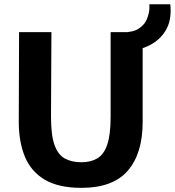

<svg xmlns="http://www.w3.org/2000/svg" viewBox="-20 -898 843 926"><path d="M373 8Q262.5 8 196.2 -31.2Q130 -70.5 100.2 -142Q70.5 -213.5 70.5 -311.5L72 -743H228L226 -334Q226 -246.5 242.8 -199.2Q259.5 -152 292.2 -133.8Q325 -115.5 372.5 -115.5Q418 -115.5 449.5 -134.2Q481 -153 497.2 -200.5Q513.5 -248 513.5 -334V-743H668V-309Q668 -158 596.5 -75Q525 8 373 8ZM568 -650V-741.5Q623 -742 651 -761.2Q679 -780.5 689 -806.8Q699 -833 700.5 -854.5Q701 -874.5 700.5 -877.5H801Q802 -871.5 802.5 -863.8Q803 -856 803 -846Q803 -784.5 772.5 -740.8Q742 -697 688.8 -673.8Q635.5 -650.5 568 -650Z"/></svg>

Font: Merriweather Sans
Style: Bold
Weight: 700
Designer: Eben Sorkin
Foundry: Eben Sorkin
Version: Version 1.008; ttfautohint (v1.7.19-72a1) -l 8 -r 50 -G 200 